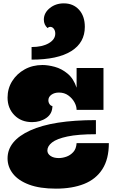

<svg xmlns="http://www.w3.org/2000/svg" viewBox="-20 -1105 688 1143"><path d="M25 -524Q25 -578 52.5 -622Q80 -666 127 -692Q174 -718 233 -718Q266 -718 306.5 -707Q347 -696 382.5 -666.5Q418 -637 436 -583V-700H596V-451H436Q436 -473 423 -496.5Q410 -520 386.5 -537Q363 -554 331 -554Q304 -554 286 -541Q268 -528 268 -508Q268 -495 275.5 -484.5Q283 -474 292 -474Q292 -428 256 -403Q220 -378 171 -378Q106 -378 65.5 -419.5Q25 -461 25 -524ZM25 -162Q25 -267 160 -328.5Q295 -390 551 -390V-306Q445 -306 381.5 -292.5Q318 -279 290 -257Q262 -235 262 -209Q262 -190 280.5 -177Q299 -164 330 -164Q351 -164 374.5 -172Q398 -180 416 -199.5Q434 -219 436 -253H628Q628 -158 589.5 -98Q551 -38 480.5 -10Q410 18 313 18Q217 18 153 -6Q89 -30 57 -71Q25 -112 25 -162ZM168 -825Q231 -825 270 -847.5Q309 -870 309 -905Q309 -922 300.5 -933.5Q292 -945 279 -945Q270 -945 263 -938Q241 -958 241 -988Q241 -1028 276 -1056.5Q311 -1085 360 -1085Q416 -1085 450.5 -1047Q485 -1009 485 -945Q485 -851 404 -800.5Q323 -750 168 -750Z"/></svg>

Font: Exile
Style: Regular
Weight: 400
Designer: Bartłomiej Rózga @rozgatype
Version: Version 1.000; ttfautohint (v1.8.4.7-5d5b)